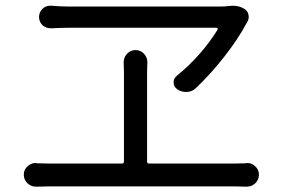

<svg xmlns="http://www.w3.org/2000/svg" viewBox="-20 -707 1014 689"><path d="M760.7 -600.6Q761.7 -602.5 760.7 -605Q759.8 -607.4 756.8 -607.4H227.5Q205.1 -607.4 163.1 -605.5Q162.1 -605.5 161.1 -605.5Q145.5 -605.5 132.8 -616.2Q120.1 -628.9 120.1 -646Q120.1 -663.1 132.8 -675.8Q144.5 -686.5 160.2 -686.5Q162.1 -686.5 163.1 -686.5Q198.2 -683.6 222.7 -683.6H773.4Q787.1 -683.6 801.8 -685.5Q808.6 -686.5 814.5 -686.5Q841.8 -686.5 860.4 -672.9Q870.1 -665 872.1 -651.9Q874 -638.7 867.2 -627.9Q865.2 -624 863.3 -621.1Q834 -566.4 784.7 -503.4Q735.4 -440.4 682.6 -390.6Q669.9 -377.9 650.4 -377Q648.4 -377 647.5 -377Q629.9 -377 616.2 -386.7Q603.5 -395.5 603 -410.6Q602.5 -425.8 615.2 -435.5Q705.1 -509.8 760.7 -600.6ZM507.8 -127Q507.8 -120.1 514.6 -120.1H824.2Q842.8 -120.1 863.3 -121.1Q865.2 -122.1 867.2 -122.1Q883.8 -122.1 895.5 -110.4Q909.2 -98.6 909.2 -80.1Q909.2 -61.5 895.5 -48.8Q882.8 -37.1 865.2 -37.1Q864.3 -37.1 863.3 -37.1Q842.8 -38.1 824.2 -38.1H155.3Q132.8 -38.1 111.3 -37.1Q110.4 -37.1 109.4 -37.1Q91.8 -37.1 79.1 -48.8Q65.4 -61.5 65.4 -80.1Q65.4 -98.6 79.1 -110.4Q91.8 -122.1 107.4 -122.1Q109.4 -122.1 111.3 -121.1Q133.8 -120.1 155.3 -120.1H417Q424.8 -120.1 424.8 -127V-448.2L423.8 -483.4Q423.8 -501 435.5 -513.7Q448.2 -527.3 466.3 -527.3Q484.4 -527.3 497.1 -513.7Q508.8 -501 508.8 -484.4L507.8 -448.2Z"/></svg>

Font: Gen Jyuu Gothic P Regular
Style: Regular
Weight: 400
Designer: [Source Han Sans]
Ryoko NISHIZUKA  (kana & ideographs); Paul D. Hunt (Latin, Greek & Cyrillic); Wenlong ZHANG  (bopomofo
Version: Version 1.002.20150607